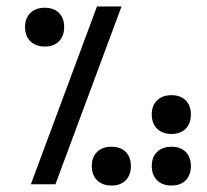

<svg xmlns="http://www.w3.org/2000/svg" viewBox="-20 -570 640 594"><path d="M280 -550H356L151.5 0H75.5ZM57.5 -486.5Q57.5 -514 74 -530Q90.5 -546 118.5 -546Q146.5 -546 162.5 -530Q178.5 -514 178.5 -486.5Q178.5 -458.5 162.5 -442.2Q146.5 -426 118.5 -426Q90.5 -426 74 -442.2Q57.5 -458.5 57.5 -486.5ZM449.5 -56.5Q449.5 -84 466 -100Q482.5 -116 510.5 -116Q538.5 -116 554.5 -100Q570.5 -84 570.5 -56.5Q570.5 -28.5 554.5 -12.2Q538.5 4 510.5 4Q482.5 4 466 -12.2Q449.5 -28.5 449.5 -56.5ZM264 -56.5Q264 -84 280.5 -100Q297 -116 325 -116Q353 -116 369 -100Q385 -84 385 -56.5Q385 -28.5 369 -12.2Q353 4 325 4Q297 4 280.5 -12.2Q264 -28.5 264 -56.5ZM449.5 -216Q449.5 -243.5 466 -259.5Q482.5 -275.5 510.5 -275.5Q538.5 -275.5 554.5 -259.5Q570.5 -243.5 570.5 -216Q570.5 -188 554.5 -171.8Q538.5 -155.5 510.5 -155.5Q482.5 -155.5 466 -171.8Q449.5 -188 449.5 -216Z"/></svg>

Font: JuliaMono
Style: Regular
Weight: 400
Monospace: yes
Designer: cormullion
Foundry: corm
Version: Version 0.055; ttfautohint (v1.8.4)